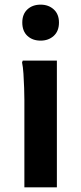

<svg xmlns="http://www.w3.org/2000/svg" viewBox="-20 -807 350 827"><path d="M155 -632Q120 -632 98 -652.5Q76 -673 76 -710Q76 -746 98 -766.5Q120 -787 155 -787Q189 -787 211.5 -766.5Q234 -746 234 -710Q234 -673 211.5 -652.5Q189 -632 155 -632ZM85 0V-377Q85 -397 84 -428Q83 -459 81 -489.5Q79 -520 75 -538L78 -546H225V0Z"/></svg>

Font: Kufam SemiBold
Style: Regular
Weight: 600
Designer: Wael Morcos, Artur Schmal
Foundry: Original Type
Version: Version 1.300; ttfautohint (v1.8.3)